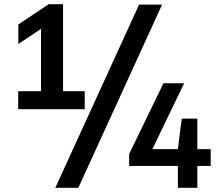

<svg xmlns="http://www.w3.org/2000/svg" viewBox="-20 -830 1040 918"><path d="M281.5 -394H385V-308H67V-394H176V-692L67.5 -619.5V-713L213 -810H281.5ZM244.5 68 645 -808H755L354.5 68ZM987.5 -117V-36.5H923.5V68H830.5V-36.5H597.5V-93.5L761.5 -432H860.5L708.5 -117H830.5L849 -263H923.5V-117Z"/></svg>

Font: Encode Sans SemiBold
Style: Regular
Weight: 600
Designer: Multiple Designers
Foundry: Impallari Type
Version: Version 2.000